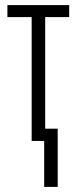

<svg xmlns="http://www.w3.org/2000/svg" viewBox="-20 -552 300 752"><path d="M251 -532H9V-485H104V0H153V180H206V-48H157V-485H251Z"/></svg>

Font: Noto Sans Display Condensed Light
Style: Regular
Weight: 300
Width: 3
Designer: Monotype Design Team
Foundry: Monotype Imaging Inc.
Version: Version 1.900